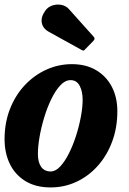

<svg xmlns="http://www.w3.org/2000/svg" viewBox="-22 -811 567 841"><path d="M-2 -201.5Q-2 -273 21.5 -333.2Q45 -393.5 86.2 -437.5Q127.5 -481.5 180.8 -505.8Q234 -530 293 -530Q354 -530 398.8 -503.8Q443.5 -477.5 467.8 -431Q492 -384.5 492 -323.5Q492 -251.5 469.2 -190.5Q446.5 -129.5 406.2 -84.5Q366 -39.5 313 -14.8Q260 10 200 10Q135 10 89.8 -17.5Q44.5 -45 21.2 -92.8Q-2 -140.5 -2 -201.5ZM144 -136.5Q144 -100.5 158.2 -80.2Q172.5 -60 200 -60Q221.5 -60 241.8 -81.8Q262 -103.5 279.8 -138.8Q297.5 -174 311 -216Q324.5 -258 332.2 -299.5Q340 -341 340 -374Q340 -410.5 327 -435.2Q314 -460 287 -460Q263.5 -460 242.2 -437.2Q221 -414.5 203 -377.5Q185 -340.5 171.8 -297Q158.5 -253.5 151.2 -211.2Q144 -169 144 -136.5ZM177 -765Q188.5 -781 208 -787.2Q227.5 -793.5 247.5 -789.5Q267.5 -785.5 280.5 -770.5L387.5 -651Q396.5 -642 388 -633L351 -595Q347 -590.5 344.2 -589.5Q341.5 -588.5 336 -592L193 -671Q165.5 -686 161 -711.5Q156.5 -737 177 -765Z"/></svg>

Font: Besley* Narrow
Style: Bold Italic
Weight: 700
Width: 4
Italic angle: -13°
Designer: Owen Earl
Foundry: indestructible type*
Version: Version 3.000; ttfautohint (v1.8.3)